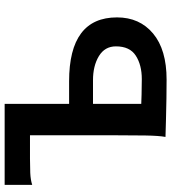

<svg xmlns="http://www.w3.org/2000/svg" viewBox="26 -780 758 851"><g transform="rotate(-90 405.5 -354.0)"><path d="M371.1 -321.3V-107.4Q384.8 -106.9 412.4 -106Q439.9 -105 481 -105Q543.5 -105 584.7 -131.6Q626 -158.2 626 -219.7Q626 -269 582.8 -295.2Q539.6 -321.3 476.1 -321.3ZM12.2 -590.8V-712.9H371.1V-427.2H471.2Q754.4 -427.2 754.4 -214.8Q754.4 -114.7 682.9 -54.9Q611.3 4.9 478.5 4.9Q442.4 4.9 395.8 4.2Q349.1 3.4 303.5 2.2Q257.8 1 224.6 0Q230 -29.3 231 -89.6Q231.9 -149.9 231.9 -222.2V-600.6H128.4Q95.7 -600.6 65.2 -599.4Q34.7 -598.1 12.2 -590.8Z"/></g></svg>

Font: Andika
Style: Bold
Weight: 700
Designer: Victor Gaultney, Annie Olsen, Julie Remington, Don Collingsworth, Eric Hays, Becca Hirsbrunner
Foundry: SIL International
Version: Version 6.101